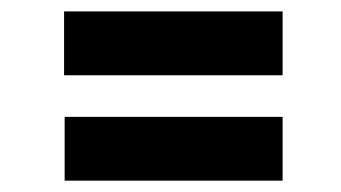

<svg xmlns="http://www.w3.org/2000/svg" viewBox="-20 -443 601 338"><path d="M93.8 -237.3Q221.7 -237.3 477.5 -237.3Q477.5 -199.2 477.5 -125Q349.6 -125 93.8 -125Q93.8 -162.1 93.8 -237.3ZM92.8 -422.9Q221.7 -422.9 477.5 -422.9Q477.5 -385.7 477.5 -310.5Q349.6 -310.5 92.8 -310.5Q92.8 -347.7 92.8 -422.9Z"/></svg>

Font: Post Neon Display
Style: Regular
Weight: 700
Designer: Ward Goes
Version: Version 1.0